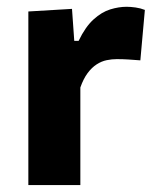

<svg xmlns="http://www.w3.org/2000/svg" viewBox="-20 -532 452 552"><path d="M61.5 0Q61.5 -53.5 61.5 -103.8Q61.5 -154 61.5 -216V-266Q61.5 -323.5 61.5 -381.5Q61.5 -439.5 61.5 -499L187 -506.5L193.5 -414.5H206Q225.5 -455 249 -476.2Q272.5 -497.5 297 -505Q321.5 -512.5 344 -512.5Q355.5 -512.5 369.8 -510.5Q384 -508.5 396.5 -503.5L383.5 -358.5Q364 -360 348.5 -361Q333 -362 315.5 -362Q301.5 -362 286.8 -359Q272 -356 258 -347Q244 -338 232 -322Q220 -306 211 -280.5V-208Q211 -152 211 -102.8Q211 -53.5 211 0Z"/></svg>

Font: Commissioner Thin
Style: Bold
Weight: 700
Version: Version 1.001;gftools[0.9.23]